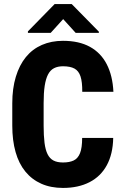

<svg xmlns="http://www.w3.org/2000/svg" viewBox="-20 -924 611 954"><path d="M388.2 -238.8H542.5Q541 -158.7 510.7 -103Q480.5 -47.4 424.8 -18.8Q369.1 9.8 293 9.8Q232.4 9.8 185.5 -11Q138.7 -31.7 106.2 -71.3Q73.7 -110.8 57.4 -168.5Q41 -226.1 41 -300.3V-410.6Q41 -484.4 58.6 -542.5Q76.2 -600.6 108.6 -640.4Q141.1 -680.2 188 -700.7Q234.9 -721.2 293 -721.2Q372.6 -721.2 426.8 -691.4Q481 -661.6 510.3 -605Q539.6 -548.3 543.5 -467.8H388.7Q389.2 -516.6 380.1 -544.2Q371.1 -571.8 350.1 -583.3Q329.1 -594.7 293 -594.7Q267.1 -594.7 248.5 -585.2Q230 -575.7 218.8 -554.2Q207.5 -532.7 202.1 -497.6Q196.8 -462.4 196.8 -411.6V-300.3Q196.8 -249.5 201.2 -214.6Q205.6 -179.7 216.3 -158Q227.1 -136.2 245.6 -126.5Q264.2 -116.7 293 -116.7Q325.2 -116.7 346.2 -126.7Q367.2 -136.7 377.7 -163.1Q388.2 -189.5 388.2 -238.8ZM336.4 -903.8 471.2 -766.6V-760.7H356L293.9 -829.1L231.9 -760.7H118.7V-768.1L251.5 -903.8Z"/></svg>

Font: Roboto Condensed ExtraBold
Style: Regular
Weight: 800
Designer: Christian Robertson
Foundry: Google
Version: Version 3.008; 2023